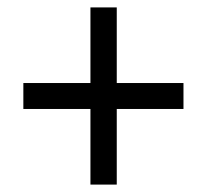

<svg xmlns="http://www.w3.org/2000/svg" viewBox="-20 -612 560 518"><path d="M224 -318H43V-388H224V-592H295V-388H475V-318H295V-114H224Z"/></svg>

Font: Noto Sans Sinhala UI SemiCondensed
Style: Regular
Weight: 400
Width: 4
Designer: Jelle Bosma - Monotype Design Team
Foundry: Monotype Imaging Inc.
Version: Version 2.006; ttfautohint (v1.8.4.7-5d5b)